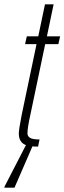

<svg xmlns="http://www.w3.org/2000/svg" viewBox="-56 -678 298 888"><path d="M222 -510 214 -474H153L84 -145Q71 -87 71 -61Q71 -48 83 -40.5Q95 -33 127 -33L120 0Q102 0 94 -1L11 190H-36L-35 185L64 -7Q31 -19 31 -61Q31 -78 44 -145L113 -474H60L68 -510H121L152 -658H192L161 -510Z"/></svg>

Font: Saira Ultra Condensed ExLight
Style: Italic
Weight: 200
Width: 1
Italic angle: -12°
Designer: Hector Gatti with collaboration of the Omnibus-Type team
Foundry: Omnibus-Type
Version: Version 1.001; ttfautohint (v1.8)